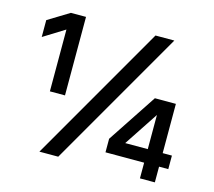

<svg xmlns="http://www.w3.org/2000/svg" viewBox="-101 -823 1051 945"><g transform="rotate(15 425.0 -350.0)"><path d="M579 -700H675L271 0H175ZM40 -634 148 -700H225V-300H148V-615L40 -548ZM490 -150 656 -401H763V-150H810V-81H763V-1H687V-81H490ZM687 -150V-324L572 -150Z"/></g></svg>

Font: PT Root UI Web Medium
Style: Regular
Weight: 500
Designer: Vitaly Kuzmin
Foundry: ParaType Ltd.
Version: Version 1.001W